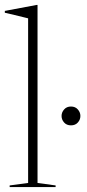

<svg xmlns="http://www.w3.org/2000/svg" viewBox="-22 -755 350 775"><path d="M129.5 -16.5 202.5 -6.5V0H17V-6.5L91.5 -16.5V-681Q85 -682.5 70.2 -686.2Q55.5 -690 36.2 -694.5Q17 -699 -2.5 -703.5V-711L125.5 -735H129.5V-680.5ZM264.5 -249Q247 -249 236.8 -260.5Q226.5 -272 226.5 -287Q226.5 -301.5 236.8 -313.2Q247 -325 264.5 -325Q282 -325 292.2 -313.2Q302.5 -301.5 302.5 -287Q302.5 -272 292.2 -260.5Q282 -249 264.5 -249Z"/></svg>

Font: Newsreader 60pt ExtraLight
Style: Regular
Weight: 250
Designer: Hugues Gentile
Foundry: Production Type
Version: Version 1.003